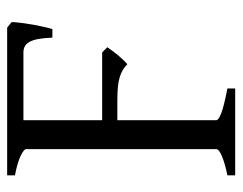

<svg xmlns="http://www.w3.org/2000/svg" viewBox="-88 -566 655 518"><g transform="rotate(-90 239.0 -307.5)"><path d="M24.4 0V-21Q57.6 -27.8 76.4 -35.9Q95.2 -43.9 95.2 -50.8V-564Q95.2 -569.8 77.4 -578.6Q59.6 -587.4 24.4 -594.2V-615.2H422.9L438 -603Q437.5 -590.3 435.5 -575.2Q433.6 -560.1 430.9 -544.9Q428.2 -529.8 425 -516.1Q421.9 -502.4 418.9 -493.2H396Q395 -515.6 392.3 -530.8Q389.6 -545.9 384.5 -554.9Q379.4 -564 372.3 -567.6Q365.2 -571.3 356 -571.3H173.3V-358.9H356L370.1 -345.2Q365.7 -338.4 359.9 -330.6Q354 -322.8 347.7 -315.2Q341.3 -307.6 335.2 -301.3Q329.1 -294.9 324.2 -291Q316.9 -298.3 308.6 -303.2Q300.3 -308.1 289.3 -311.5Q278.3 -314.9 263.4 -316.4Q248.5 -317.9 228 -317.9H173.3V-50.8Q173.3 -44.9 192.1 -37.6Q210.9 -30.3 258.8 -21V0Z"/></g></svg>

Font: Noto Serif Devanagari
Style: Bold
Weight: 700
Designer: Monotype Design Team
Foundry: Monotype Imaging Inc.
Version: Version 1.01